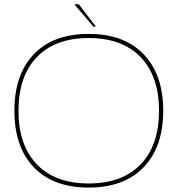

<svg xmlns="http://www.w3.org/2000/svg" viewBox="-20 -869 872 892"><path d="M135.7 -615.7Q226.1 -711.4 391.1 -711.4H392.6Q558.1 -711.4 648.9 -615.2Q738.3 -521 738.3 -354.5Q738.3 -188 648.9 -93.8Q558.1 2.4 392.6 2.4H391.1Q226.6 2.4 135.7 -93.3Q46.9 -187.5 46.9 -354.5Q46.9 -521.5 135.7 -615.7ZM149.4 -107.4Q234.9 -16.6 392.6 -16.6Q549.8 -17.1 635.3 -107.4Q718.8 -195.8 718.8 -354.5Q718.8 -512.7 635.3 -601.6Q549.8 -691.9 392.6 -692.4Q234.9 -692.4 149.4 -601.6Q65.9 -513.2 65.9 -354.5Q65.9 -195.8 149.4 -107.4ZM414.1 -745.1 325.2 -849.1H346.2L425.8 -745.1Z"/></svg>

Font: Fortheenas_01
Style: Regular
Weight: 100
Designer: Situjuh Nazara
Version: Version 1.10 September 8, 2014